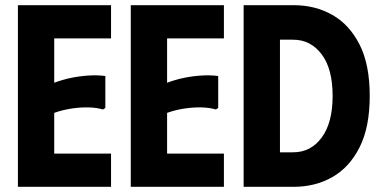

<svg xmlns="http://www.w3.org/2000/svg" viewBox="-20 -720 1468 740"><path d="M408 -700V-572H189V-401Q220 -413 254.5 -420Q289 -427 323 -429Q357 -431 386 -427V-304L377 -298Q354 -305 323.5 -306Q293 -307 258 -302Q223 -297 189 -285V-128H408V0H49V-700Z M843 -700V-572H624V-401Q655 -413 689.5 -420Q724 -427 758 -429Q792 -431 821 -427V-304L812 -298Q789 -305 758.5 -306Q728 -307 693 -302Q658 -297 624 -285V-128H843V0H484V-700Z M1112 -700H919V0H1112Q1195 0 1261 -37.5Q1327 -75 1366 -152.5Q1405 -230 1405 -350Q1405 -471 1366 -548Q1327 -625 1261 -662.5Q1195 -700 1112 -700ZM1110 -133H1059V-567H1110Q1177 -567 1219.5 -511Q1262 -455 1262 -350Q1262 -247 1220 -190Q1178 -133 1110 -133Z"/></svg>

Font: Phudu SemiBold
Style: Regular
Weight: 600
Version: Version 1.005;gftools[0.9.23]